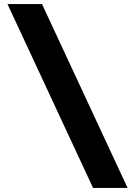

<svg xmlns="http://www.w3.org/2000/svg" viewBox="-20 -720 652 951"><path d="M612 211H441L17 -700H188Z"/></svg>

Font: Rosa Sans Black
Style: Regular
Weight: 900
Designer: Pentagram / MCKL
Foundry: Pentagram / MCKL
Version: Version 1.005;September 16, 2019;FontCreator 11.5.0.2425 64-